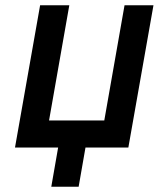

<svg xmlns="http://www.w3.org/2000/svg" viewBox="-20 -570 640 730"><path d="M201 -9H37L132.5 -550H243.5L166.5 -112H376.5L453.5 -550H563.5L468 -9H305L279 140H175Z"/></svg>

Font: JuliaMono BoldItalic
Style: Regular
Weight: 700
Italic angle: -9°
Monospace: yes
Designer: cormullion
Foundry: corm
Version: Version 0.049; ttfautohint (v1.8.4)